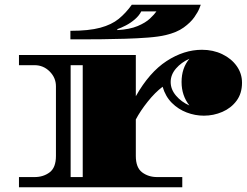

<svg xmlns="http://www.w3.org/2000/svg" viewBox="-20 -790 1041 810"><path d="M60 0V-43H126Q163 -43 189.5 -63Q216 -83 216 -132V-426Q216 -462 189.5 -488.5Q163 -515 126 -515H60V-558H553V-384Q610 -485 683 -532.5Q756 -580 832 -580Q879 -580 917.5 -561.5Q956 -543 978.5 -511.5Q1001 -480 1001 -441Q1001 -396 978 -365Q955 -334 918 -318Q881 -302 840 -302Q803 -302 767.5 -315.5Q732 -329 705 -356Q678 -383 666 -424Q634 -400 603 -361Q572 -322 553 -286V-132Q553 -83 579.5 -63Q606 -43 643 -43H749V0ZM779 -345Q746 -387 746 -444Q746 -503 779 -542Q745 -527 722.5 -501Q700 -475 700 -444Q700 -413 722.5 -386.5Q745 -360 779 -345ZM278 -43H329V-515H278ZM277 -624V-660Q355 -660 403 -673Q451 -686 481 -710.5Q511 -735 536 -770H827Q827 -770 821 -754.5Q815 -739 799.5 -717Q784 -695 755 -674Q726 -653 679 -642Q650 -635 604.5 -631.5Q559 -628 508.5 -626.5Q458 -625 411 -624.5Q364 -624 331 -624ZM475 -663Q527 -666 560.5 -680Q594 -694 613 -712Q632 -730 640 -742H576Q567 -724 549 -708.5Q531 -693 510.5 -682.5Q490 -672 475 -667Z"/></svg>

Font: Diplomata
Style: Regular
Weight: 400
Designer: Eduardo Rodriguez Tunni
Foundry: Eduardo Rodriguez Tunni
Version: Version 1.002; ttfautohint (v1.8.4.7-5d5b);gftools[0.9.23]